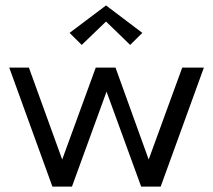

<svg xmlns="http://www.w3.org/2000/svg" viewBox="-20 -690 787 710"><path d="M14.2 0ZM506.3 -568.4 461.4 -523.9 372.1 -610.4 282.2 -523.9 237.3 -568.4 372.1 -669.9ZM210 -100.1 334 -439.9H407.2L529.8 -100.1L653.8 -439.9H733.9L574.2 0H502L374 -351.1L246.1 0H173.8L14.2 -439.9H86.9Z"/></svg>

Font: Pfennig
Style: Medium
Weight: 500
Version: Version 20120410 ; ttfautohint (v0.8)